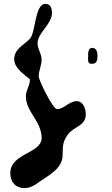

<svg xmlns="http://www.w3.org/2000/svg" viewBox="-20 -727 578 987"><path d="M433 -437C433 -418 429 -399 452 -399C479 -399 481 -419 481 -442C481 -459 476 -481 454 -481C432 -481 433 -451 433 -437ZM33 163C33 208 59 240 107 240C148 240 182 206 213 187C360 95 265 53 327 -33C359 -79 421 -77 421 -140C421 -167 408 -207 375 -207C335 -207 309 -166 273 -166C252 -166 179 -314 179 -335C179 -364 194 -391 194 -420C194 -451 173 -474 173 -505C173 -558 247 -602 247 -660C247 -682 242 -707 213 -707C158 -707 164 -558 133 -527C102 -495 53 -475 53 -423C53 -377 102 -346 133 -320L134 -317C134 -288 113 -262 113 -231C113 -153 194 -103 194 -18C194 63 33 60 33 163Z"/></svg>

Font: Charger
Style: Overspray
Weight: 400
Designer: Jasper
Foundry: Cannot Into Space Fonts
Version: Version 0.980